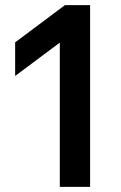

<svg xmlns="http://www.w3.org/2000/svg" viewBox="-20 -728 472 748"><path d="M213 -562 39 -432V-563L233 -708H331V0H213Z"/></svg>

Font: Metropolitano Medium
Style: Regular
Weight: 500
Designer: Fonts by Alex Slobzheninov & Chris M. Simpson / Changes by Cristiano Sobral
Foundry: Fonts by Alex Slobzheninov & Chris M. Simpson / Changes by Cristiano Sobral
Version: Version 1.00;August 30, 2020;FontCreator 13.0.0.2681 64-bit